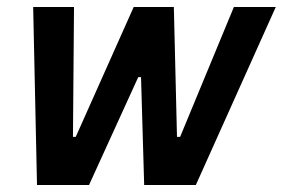

<svg xmlns="http://www.w3.org/2000/svg" viewBox="-20 -530 810 550"><path d="M86 0 75 -510H192L189 -138H197L363 -510H478L487 -138H496L650 -510H770L541 0H393L384 -309H376L235 0Z"/></svg>

Font: Saira SemiCondensed SemiBold
Style: Italic
Weight: 600
Width: 4
Italic angle: -12°
Designer: Hector Gatti with collaboration of the Omnibus-Type team
Foundry: Omnibus-Type
Version: Version 1.101